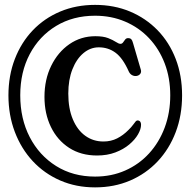

<svg xmlns="http://www.w3.org/2000/svg" viewBox="-20 -752 800 806"><path d="M379.1 34.6Q459.5 34.6 526.3 5.9Q593 -22.8 641.9 -74.7Q690.8 -126.7 717.6 -197.3Q744.4 -267.9 744.4 -351.7Q744.4 -435 717.6 -504.6Q690.8 -574.2 641.7 -624.9Q592.5 -675.6 525.8 -703.6Q459 -731.5 379.1 -731.5Q299.5 -731.5 232.9 -703.6Q166.2 -675.6 117.6 -624.7Q69 -573.7 42.2 -504.1Q15.4 -434.5 15.4 -351.7Q15.4 -268.9 42.2 -198.3Q69 -127.7 117.6 -75.5Q166.2 -23.3 232.9 5.7Q299.5 34.6 379.1 34.6ZM379.1 -10.7Q286.5 -10.7 215.7 -55Q144.8 -99.3 104.9 -176.3Q65 -253.3 65 -352Q65 -449.4 104.9 -524.8Q144.8 -600.2 215.7 -643.1Q286.5 -686 379.1 -686Q447.8 -686 505.6 -661.2Q563.4 -636.5 605.7 -591.7Q648 -546.9 671.4 -485.8Q694.7 -424.7 694.7 -352Q694.7 -278.8 671.4 -216.5Q648 -154.1 605.7 -107.9Q563.4 -61.7 505.6 -36.2Q447.8 -10.7 379.1 -10.7ZM572.1 -228.3Q572.1 -209.9 559.3 -187.8Q546.5 -165.6 522.5 -145.4Q498.4 -125.1 464.3 -112.2Q430.1 -99.2 387.3 -99.2Q320 -99.2 270.4 -131.2Q220.8 -163.3 193.8 -219Q166.7 -274.7 166.7 -345.4Q166.7 -418.3 195 -475.8Q223.2 -533.4 271.5 -566.7Q319.7 -600 380.4 -600Q413.4 -600 433.8 -592.1Q454.1 -584.1 466.2 -576.1Q478.3 -568 485.6 -568Q492.4 -568 496.7 -574.1Q500.9 -580.2 505.5 -586.1Q510.1 -591.9 517.3 -591.9Q526.7 -591.9 531.1 -587.3Q535.5 -582.6 538.5 -571.1L571.3 -459Q574.2 -448.9 568.4 -441.5Q562.6 -434.2 551.4 -432.9Q542.3 -432.1 533.8 -436.9Q525.4 -441.7 520.6 -451.9Q495.7 -508 465.1 -530.6Q434.5 -553.3 394.7 -553.3Q359.5 -553.3 330.4 -529.1Q301.3 -504.9 284 -461.1Q266.7 -417.4 266.7 -359.1Q266.7 -296.3 285.8 -251.1Q304.8 -205.8 338.1 -181.9Q371.3 -158 414.2 -158Q446 -158 471.7 -171.1Q497.4 -184.2 518.8 -205.9Q531.8 -218.5 538.4 -227.8Q544.9 -237.1 549.5 -242.2Q554.1 -247.3 560.5 -246.3Q572.1 -243.7 572.1 -228.3Z"/></svg>

Font: Fraunces 144pt S100 Black
Style: Regular
Weight: 900
Version: Version 1.000